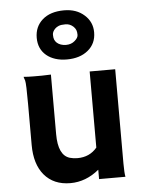

<svg xmlns="http://www.w3.org/2000/svg" viewBox="-56 -855 695 907"><g transform="rotate(-5 291.5 -401.0)"><path d="M377.4 -44.4Q314.9 7.3 241.2 7.3Q162.1 7.3 117.2 -45.9Q74.2 -97.7 74.2 -188V-381.8Q74.2 -479.5 70.1 -493.9Q65.9 -508.3 64 -512.2Q86.4 -510.3 110.8 -510.3H151.4Q167.5 -510.3 193.8 -511.7V-229Q193.8 -128.4 248.5 -112.3Q265.1 -107.4 284.7 -107.4Q342.3 -107.4 377.4 -149.4V-510.3H498.5V-62.5Q498.5 -19.5 502.4 0H377.4ZM275.4 -576.2Q245.6 -576.2 221.2 -584Q196.8 -591.8 179.2 -606.4Q142.1 -637.2 142.1 -690.4Q142.1 -742.7 178.7 -775.4Q215.8 -808.6 282.2 -808.6Q340.8 -808.6 377.9 -774.9Q414.6 -742.2 414.6 -692.9Q414.6 -639.2 375.5 -607.4Q337.4 -576.2 275.4 -576.2ZM318.4 -659.2Q335.4 -673.3 335.4 -687.7Q335.4 -702.1 331.8 -710.7Q328.1 -719.2 320.8 -726.6Q304.2 -742.2 283 -742.2Q261.7 -742.2 251 -737.8Q240.2 -733.4 233.4 -726.6Q219.7 -712.9 219.7 -698.2Q219.7 -683.6 223.4 -674.8Q227.1 -666 234.4 -659.4Q241.7 -652.8 252.9 -648.9Q264.2 -645 277.1 -645Q290 -645 300.3 -648.7Q310.5 -652.3 318.4 -659.2Z"/></g></svg>

Font: HammersmithOne
Style: Regular
Weight: 400
Designer: Nicole Fally
Foundry: Nicole Fally
Version: Version 1.003